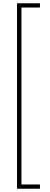

<svg xmlns="http://www.w3.org/2000/svg" viewBox="-20 -793 307 1173"><path d="M224 360H84V-773H224V-747H111V334H224Z"/></svg>

Font: Noto Sans Telugu ExtraCondensed Thin
Style: Regular
Weight: 100
Width: 2
Designer: Jelle Bosma - Monotype Design Team
Foundry: Monotype Imaging Inc.
Version: Version 2.005; ttfautohint (v1.8.4.7-5d5b)